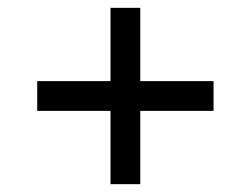

<svg xmlns="http://www.w3.org/2000/svg" viewBox="-20 -595 640 490"><path d="M262 -125V-312H75V-388H262V-575H338V-388H525V-312H338V-125Z"/></svg>

Font: DM Mono
Style: Regular
Weight: 400
Designer: Colophon Foundry
Foundry: Colophon Foundry
Version: Version 1.000; ttfautohint (v1.8.2.53-6de2)